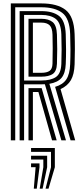

<svg xmlns="http://www.w3.org/2000/svg" viewBox="-20 -820 480 1122"><path d="M43.2 0V-800H221.8Q314.8 -800 363.5 -762Q412.2 -724 416 -621.5Q417.8 -572.5 417.6 -530.9Q417.5 -489.2 416 -444Q413.8 -385.5 394.5 -352Q375.2 -318.5 333.8 -299.2L419.5 0H392.5L302 -312.5Q347 -325.2 367.5 -356Q388 -386.8 390 -444.8Q391.8 -488.5 391.8 -530.4Q391.8 -572.2 390 -620.5Q386.8 -712.2 343.8 -744.9Q300.8 -777.5 221.8 -777.5H69V0ZM94.8 0V-755H221.8Q287.8 -755 324.5 -727.2Q361.2 -699.5 364.2 -619.8Q365.8 -574.2 366 -531.6Q366.2 -489 364.2 -445.8Q362 -392.2 339.9 -365.4Q317.8 -338.5 268.5 -330.2L365.5 0H338.5L242.2 -327.8Q232 -327.2 221.5 -327.2H120.8V0ZM120.8 -349.5H221.5Q276 -349.5 306.1 -369.4Q336.2 -389.2 338.5 -446.5Q340 -490.2 340.1 -531.4Q340.2 -572.5 338.5 -619Q336 -686.2 305.8 -709.5Q275.5 -732.8 221.8 -732.8H120.8ZM146.5 -372V-710.2H221.8Q264 -710.2 287.4 -691.2Q310.8 -672.2 312.8 -618Q316 -532.8 312.8 -447.5Q311 -403 287.8 -387.5Q264.5 -372 221.5 -372ZM172.2 -394.5H221.5Q253 -394.5 269.5 -405.6Q286 -416.8 286.8 -448.2Q288 -499.5 288 -539.1Q288 -578.8 286.8 -617.2Q285.8 -656.5 270.1 -672.1Q254.5 -687.8 221.8 -687.8H172.2ZM146.5 0V-304.8H192.2Q200.2 -304.8 208.1 -304.8Q216 -304.8 223.5 -304.8L311.2 0H284.2L204.5 -282.2Q200.8 -282.2 193.2 -282.2H172.2V0ZM246.2 282.5 278 157.2V67.5H161.5V45H300.5V157.2L263.5 282.5ZM212 282.5 233.2 157.2V112.2H161.5V90H255.5V157.2L229 282.5ZM177.5 282.5 188.2 157.2H161.5V134.8H210.8V157.2L194.8 282.5Z"/></svg>

Font: Big Shoulders Inline Display ExtraBold
Style: Regular
Weight: 800
Designer: Patric King
Foundry: XO Type Co
Version: Version 1.000